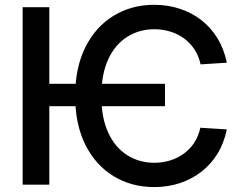

<svg xmlns="http://www.w3.org/2000/svg" viewBox="-20 -757 993 787"><path d="M656.2 -413.6V-321.8H157.2V-413.6ZM909.7 -500 802.2 -493.2Q794.4 -528.8 776.4 -555.7Q758.3 -582.5 732.9 -600.6Q707.5 -618.7 676.8 -627.9Q646 -637.2 612.3 -637.2Q551.3 -637.2 502 -606.4Q452.6 -575.7 424.1 -514.9Q395.5 -454.1 395.5 -363.3Q395.5 -272.9 424.1 -212.2Q452.6 -151.4 502 -120.6Q551.3 -89.8 612.3 -89.8Q646 -89.8 676.5 -99.1Q707 -108.4 732.4 -126.5Q757.8 -144.5 775.6 -171.1Q793.5 -197.8 801.3 -233.4L909.7 -226.6Q898.4 -170.9 871.6 -127.2Q844.7 -83.5 805.4 -53Q766.1 -22.5 717 -6.3Q668 9.8 612.3 9.8Q518.6 9.8 445.1 -35.2Q371.6 -80.1 329.8 -163.8Q288.1 -247.6 288.1 -363.3Q288.1 -479.5 329.8 -563.2Q371.6 -647 445.1 -692.1Q518.6 -737.3 612.3 -737.3Q667 -737.3 716.1 -721.4Q765.1 -705.6 804.7 -675Q844.2 -644.5 871.3 -600.3Q898.4 -556.2 909.7 -500ZM182.1 -727.5V0H72.8V-727.5Z"/></svg>

Font: Inter 24pt Medium
Style: Regular
Weight: 500
Designer: Rasmus Andersson
Foundry: rsms
Version: Version 4.001;git-66647c0bb